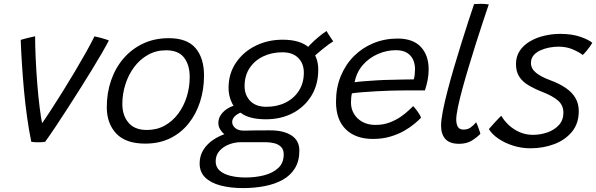

<svg xmlns="http://www.w3.org/2000/svg" viewBox="-20 -736 3124 1006"><path d="M475 -545.5Q492.5 -542 508.8 -537.5Q525 -533 536.5 -529.2Q548 -525.5 550.5 -524Q537 -498 513.8 -457.8Q490.5 -417.5 460.8 -369Q431 -320.5 398 -268.2Q365 -216 332.2 -165.2Q299.5 -114.5 269.8 -70Q240 -25.5 216.5 7Q202.5 9.5 178.5 9.5Q168.5 9.5 159.5 8.8Q150.5 8 144 7Q131.5 -53 121.8 -122.8Q112 -192.5 105.5 -264.2Q99 -336 94.8 -403.5Q90.5 -471 88.5 -527Q94.5 -529 104 -531.5Q113.5 -534 124.5 -536.8Q135.5 -539.5 145.8 -541.8Q156 -544 164 -546Q164 -494.5 167 -429.5Q170 -364.5 175.2 -298.2Q180.5 -232 187.5 -175Q194.5 -118 202 -82.5L194.5 -81.5Q217 -113.5 246.5 -158.8Q276 -204 308.5 -256.2Q341 -308.5 372.5 -361.5Q404 -414.5 430.8 -462.2Q457.5 -510 475 -545.5Z M741 16.5Q639 16.5 589.2 -36.2Q539.5 -89 539.5 -174.5Q539.5 -249 562 -314.5Q584.5 -380 627.2 -429.8Q670 -479.5 730 -507.8Q790 -536 864.5 -536Q960 -536 1004.5 -484Q1049 -432 1049 -340Q1049 -267 1028.2 -202.5Q1007.5 -138 967.8 -88.5Q928 -39 871 -11.2Q814 16.5 741 16.5ZM749.5 -55Q802 -55 843.5 -78.2Q885 -101.5 914.2 -141Q943.5 -180.5 958.8 -230.2Q974 -280 974 -332.5Q974 -395.5 944.5 -434Q915 -472.5 850.5 -472.5Q797.5 -472.5 755 -448.5Q712.5 -424.5 682.5 -384Q652.5 -343.5 636.8 -293.2Q621 -243 621 -191Q621 -131.5 653.2 -93.2Q685.5 -55 749.5 -55Z M1373.5 -111Q1299 -111 1256.2 -135Q1213.5 -159 1195.5 -196.2Q1177.5 -233.5 1177.5 -275Q1177.5 -350 1216.2 -407.2Q1255 -464.5 1319.2 -496.2Q1383.5 -528 1461 -528Q1554 -528 1600.8 -485.5Q1647.5 -443 1647.5 -371Q1647.5 -292.5 1611.5 -234Q1575.5 -175.5 1513.8 -143.2Q1452 -111 1373.5 -111ZM1254 249.5Q1187.5 249.5 1136 236Q1084.5 222.5 1055.2 194Q1026 165.5 1026 120.5Q1026 80 1046 48.5Q1066 17 1099.5 -5Q1133 -27 1174 -38.8Q1215 -50.5 1257.5 -51.5Q1288.5 -52.5 1325 -52.8Q1361.5 -53 1396.5 -53Q1466.5 -53 1507.5 -26.2Q1548.5 0.5 1548.5 53.5Q1548.5 107.5 1525.5 145.2Q1502.5 183 1461.8 205.8Q1421 228.5 1367.5 239Q1314 249.5 1254 249.5ZM1267 194Q1318 194 1363.5 182.5Q1409 171 1437.8 144.5Q1466.5 118 1466.5 73Q1466.5 47 1452.2 33.2Q1438 19.5 1416.2 14.2Q1394.5 9 1371 9Q1339 9 1306.2 9Q1273.5 9 1242.5 9Q1211 9 1180.5 20.5Q1150 32 1130 54.5Q1110 77 1110 109.5Q1110 139.5 1131 158Q1152 176.5 1187.5 185.2Q1223 194 1267 194ZM1207.5 -13.5Q1164 -21 1144 -43.8Q1124 -66.5 1124 -90.5Q1124 -115.5 1137.8 -135Q1151.5 -154.5 1173.5 -168Q1195.5 -181.5 1220.5 -186L1262.5 -153.5Q1232 -145.5 1214.2 -130.5Q1196.5 -115.5 1196.5 -96.5Q1196.5 -79.5 1212 -65.5Q1227.5 -51.5 1257.5 -51.5ZM1376 -176.5Q1432.5 -176.5 1476.8 -198.8Q1521 -221 1546.5 -261.2Q1572 -301.5 1572 -355.5Q1572 -402.5 1543 -432.2Q1514 -462 1459 -462Q1404 -462 1359 -440.5Q1314 -419 1287.8 -379.2Q1261.5 -339.5 1261.5 -284.5Q1261.5 -238 1291 -207.2Q1320.5 -176.5 1376 -176.5ZM1610.5 -424.5 1572 -463Q1586 -482.5 1607 -503.8Q1628 -525 1650.8 -543.8Q1673.5 -562.5 1691 -573.5Q1694 -567.5 1700.8 -557Q1707.5 -546.5 1714.5 -536.2Q1721.5 -526 1726 -519.5Q1718 -515 1702 -503.2Q1686 -491.5 1667.8 -476.8Q1649.5 -462 1634 -448Q1618.5 -434 1610.5 -424.5Z M2186 -119Q2173.5 -106 2151.2 -87.2Q2129 -68.5 2097.5 -50.5Q2066 -32.5 2024.8 -20.2Q1983.5 -8 1933.5 -8Q1844 -8 1792.2 -58Q1740.5 -108 1740.5 -202.5Q1740.5 -276.5 1765.5 -337.2Q1790.5 -398 1834.5 -442Q1878.5 -486 1937.2 -510Q1996 -534 2063.5 -534Q2144 -534 2185 -490.2Q2226 -446.5 2226 -372Q2226 -345.5 2221 -318.5Q2216 -291.5 2206.5 -262.5Q2202 -262.5 2182.2 -262.5Q2162.5 -262.5 2134.8 -262.5Q2107 -262.5 2077.8 -262Q2048.5 -261.5 2025 -261Q1991.5 -260 1952 -257.8Q1912.5 -255.5 1877.8 -252.8Q1843 -250 1824 -247Q1819 -227.5 1819 -198Q1819 -165.5 1835 -139Q1851 -112.5 1879.8 -97Q1908.5 -81.5 1947 -81.5Q1988.5 -81.5 2022.2 -94.5Q2056 -107.5 2081.5 -125.5Q2107 -143.5 2123 -159.2Q2139 -175 2145 -180Q2147.5 -177.5 2153.5 -170.5Q2159.5 -163.5 2166.2 -154.2Q2173 -145 2178.5 -135.5Q2184 -126 2186 -119ZM1838 -305Q1853 -307.5 1883.2 -310Q1913.5 -312.5 1953.5 -315Q1993.5 -317.5 2037 -318Q2063 -319 2087.2 -319.2Q2111.5 -319.5 2128.5 -319.8Q2145.5 -320 2148 -320Q2151.5 -331 2153 -345.8Q2154.5 -360.5 2154.5 -374.5Q2154.5 -400 2144.8 -422.5Q2135 -445 2113 -459Q2091 -473 2053.5 -473Q2006.5 -473 1960.5 -453.2Q1914.5 -433.5 1881.5 -396Q1848.5 -358.5 1838 -305Z M2497 -35Q2481.5 -18 2453.5 -0.2Q2425.5 17.5 2386 17.5Q2335.5 17.5 2313.2 -8Q2291 -33.5 2291 -77Q2291 -106 2300.2 -153.8Q2309.5 -201.5 2325 -260.8Q2340.5 -320 2359.2 -383.8Q2378 -447.5 2397.5 -509.8Q2417 -572 2434.2 -625Q2451.5 -678 2464 -714.5Q2483.5 -716 2498.5 -716Q2510 -716 2520.2 -715.2Q2530.5 -714.5 2541 -713Q2527.5 -673.5 2509.8 -620Q2492 -566.5 2473 -506.2Q2454 -446 2435.8 -385.5Q2417.5 -325 2402.8 -270.8Q2388 -216.5 2379.2 -174.2Q2370.5 -132 2370.5 -109.5Q2370.5 -86 2379 -71.5Q2387.5 -57 2409 -57Q2430 -57 2445.8 -68Q2461.5 -79 2474.5 -95.5Q2477 -92 2480.2 -83.8Q2483.5 -75.5 2487.2 -65Q2491 -54.5 2493.8 -46.2Q2496.5 -38 2497 -35Z M2759.5 41Q2713 41 2669.8 27.5Q2626.5 14 2592.5 -8.8Q2558.5 -31.5 2541.5 -59.5Q2546.5 -65.5 2555 -75Q2563.5 -84.5 2573.2 -95.2Q2583 -106 2592 -115.2Q2601 -124.5 2606.5 -129.5Q2621 -104 2645.5 -81Q2670 -58 2702.2 -43.8Q2734.5 -29.5 2772 -29.5Q2812 -29.5 2848.8 -42.5Q2885.5 -55.5 2908.8 -81.2Q2932 -107 2932 -145.5Q2932 -185 2903.2 -209.5Q2874.5 -234 2822.5 -254Q2779.5 -271 2748.2 -289.8Q2717 -308.5 2700.2 -335Q2683.5 -361.5 2683.5 -400Q2683.5 -441 2704 -471Q2724.5 -501 2758.8 -520.5Q2793 -540 2833.5 -549.2Q2874 -558.5 2914.5 -558.5Q2977 -558.5 3020.8 -543.2Q3064.5 -528 3083.5 -511.5Q3079 -503.5 3070.5 -491.8Q3062 -480 3052.5 -468.5Q3043 -457 3033.5 -448Q3013 -463.5 2980.5 -477.5Q2948 -491.5 2906 -491.5Q2883 -491.5 2858 -486.8Q2833 -482 2811 -472Q2789 -462 2775.5 -445.8Q2762 -429.5 2762 -406Q2762 -376 2789.2 -354.2Q2816.5 -332.5 2863.5 -315.5Q2912 -297.5 2945.2 -274.5Q2978.5 -251.5 2995.5 -221.8Q3012.5 -192 3012.5 -153.5Q3012.5 -89 2977 -45.8Q2941.5 -2.5 2883.8 19.2Q2826 41 2759.5 41Z"/></svg>

Font: Grandstander Thin Light
Style: Italic
Weight: 300
Italic angle: -15°
Version: Version 1.200